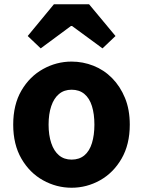

<svg xmlns="http://www.w3.org/2000/svg" viewBox="-20 -867 671 901"><path d="M316 14Q245 14 182 -21Q119 -56 80.5 -122.5Q42 -189 42 -282Q42 -376 80.5 -442Q119 -508 182 -543Q245 -578 316 -578Q369 -578 418.5 -558.5Q468 -539 506 -500.5Q544 -462 566.5 -407.5Q589 -353 589 -282Q589 -189 550.5 -122.5Q512 -56 449.5 -21Q387 14 316 14ZM316 -118Q352 -118 376 -138Q400 -158 411.5 -195.5Q423 -233 423 -282Q423 -332 411.5 -369Q400 -406 376 -426Q352 -446 316 -446Q281 -446 257 -426Q233 -406 220.5 -369Q208 -332 208 -282Q208 -233 220.5 -195.5Q233 -158 257 -138Q281 -118 316 -118ZM110 -698 233 -847H398L522 -698L461 -640L318 -745H313L171 -640Z"/></svg>

Font: Noto Sans KR Thin ExtraBold
Style: Regular
Weight: 800
Version: Version 2.004-H2;hotconv 1.0.118;makeotfexe 2.5.65603